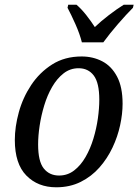

<svg xmlns="http://www.w3.org/2000/svg" viewBox="-20 -786 588 816"><path d="M219 10Q141 10 92 -40Q43 -90 43 -191Q43 -247 60 -309Q77 -371 112.5 -424.5Q148 -478 201.5 -512Q255 -546 327 -546Q375 -546 414.5 -525.5Q454 -505 477.5 -460.5Q501 -416 501 -345Q501 -302 490.5 -253.5Q480 -205 458 -158.5Q436 -112 402.5 -74Q369 -36 323 -13Q277 10 219 10ZM231 -40Q267 -40 295 -61.5Q323 -83 343.5 -118.5Q364 -154 377 -197Q390 -240 396 -283Q402 -326 402 -362Q402 -434 378.5 -465Q355 -496 314 -496Q278 -496 250 -474Q222 -452 201.5 -416.5Q181 -381 168 -338Q155 -295 148.5 -252Q142 -209 142 -172Q142 -100 166 -70Q190 -40 231 -40ZM328 -606Q319 -642 300.5 -683.5Q282 -725 267 -753L270 -766H305Q326 -748 346.5 -722Q367 -696 383 -671Q409 -696 443 -722Q477 -748 506 -766H548L545 -753Q517 -725 481.5 -684Q446 -643 419 -606Z"/></svg>

Font: Noto Serif SemiCondensed
Style: Italic
Weight: 400
Width: 4
Italic angle: -12°
Designer: Monotype Design Team
Foundry: Monotype Imaging Inc.
Version: Version 2.013